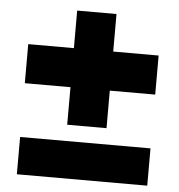

<svg xmlns="http://www.w3.org/2000/svg" viewBox="-49 -708 703 754"><g transform="rotate(5 302.0 -330.5)"><path d="M559 -513V-359H380V-211H225V-359H45V-513H225V-661H380V-513ZM559 -147V0H45V-147Z"/></g></svg>

Font: Prodigy Sans Black
Style: Regular
Weight: 900
Designer: Wei Huang
Foundry: Wei Huang
Version: Version 1.003; ttfautohint (v1.8.3)